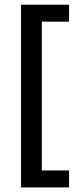

<svg xmlns="http://www.w3.org/2000/svg" viewBox="-20 -696 349 838"><path d="M281.5 122H71.5V-675.5H281.5V-601.5H162.5V48H281.5Z"/></svg>

Font: Anek Devanagari Medium
Style: Regular
Weight: 500
Designer: Kailash Malviya (Devanagari) & Yesha Goshar (Latin)
Foundry: Ek Type
Version: Version 1.003